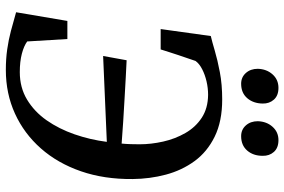

<svg xmlns="http://www.w3.org/2000/svg" viewBox="-182 -808 997 674"><g transform="rotate(90 317.0 -470.5)"><path d="M225 8Q186 8 152.8 3.2Q119.5 -1.5 88.2 -9.8Q57 -18 22.5 -28L53 -208H116.5L125 -67Q140.5 -55.5 168.2 -48.2Q196 -41 232.5 -41Q287 -41 329.2 -66.5Q371.5 -92 401.8 -135.2Q432 -178.5 451 -233.2Q470 -288 477.5 -346.5L176 -333.5L191 -416Q215.5 -415 250.5 -413Q285.5 -411 325.2 -408.8Q365 -406.5 405.8 -404Q446.5 -401.5 483.5 -398.5Q485 -413.5 485.5 -429.8Q486 -446 486 -461.5Q486 -502 476.5 -544.2Q467 -586.5 446.5 -622.2Q426 -658 392.8 -679.8Q359.5 -701.5 312.5 -702Q288.5 -702 265 -696.5Q241.5 -691 222.5 -681.2Q203.5 -671.5 193.5 -658Q189 -645 183.8 -629.5Q178.5 -614 173 -597.8Q167.5 -581.5 162.5 -565.5Q157.5 -549.5 153 -535.5H81.5L106 -711.5Q125.5 -716 157.5 -725.5Q189.5 -735 232.5 -743.2Q275.5 -751.5 328.5 -751.5Q405.5 -751.5 459 -725.2Q512.5 -699 545 -654.5Q577.5 -610 592.5 -553.8Q607.5 -497.5 608 -437Q609 -337.5 580.8 -255.8Q552.5 -174 500.5 -115Q448.5 -56 378.2 -24Q308 8 225 8ZM273.5 -818Q250.5 -818 235.8 -834.5Q221 -851 221 -876.5Q222 -907.5 240.5 -928.2Q259 -949 288 -949Q315 -949 329.2 -933Q343.5 -917 343 -893.5Q342.5 -860.5 324 -839.2Q305.5 -818 273.5 -818ZM457.5 -818Q434.5 -818 419.8 -834.5Q405 -851 405 -876.5Q406 -907.5 424.5 -928.2Q443 -949 471.5 -949Q498.5 -949 512.8 -933Q527 -917 526.5 -893.5Q526.5 -860.5 508 -839.2Q489.5 -818 457.5 -818Z"/></g></svg>

Font: Merriweather 48pt Medium
Style: Italic
Weight: 500
Italic angle: -7.8°
Version: Version 2.101